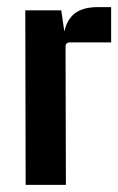

<svg xmlns="http://www.w3.org/2000/svg" viewBox="-20 -519 332 539"><path d="M254 -499H292V-400H176Q164 -400 164 -388L165 0H52L51 -490H152L164 -407L157 -394Q157 -445 180 -472Q203 -499 254 -499Z"/></svg>

Font: Gemunu Libre ExtraLight
Style: Bold
Weight: 700
Version: Version 1.100